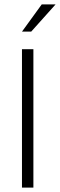

<svg xmlns="http://www.w3.org/2000/svg" viewBox="-20 -854 273 874"><path d="M132 -630V0H80V-630ZM122 -710H80L170 -834H233Z"/></svg>

Font: Mukta Malar ExtraLight
Style: Regular
Weight: 275
Designer: Aadarsh Rajan, Girish Dalvi, Yashodeep Gholap
Foundry: Ek Type
Version: Version 2.538;PS 1.000;hotconv 16.6.51;makeotf.lib2.5.65220;